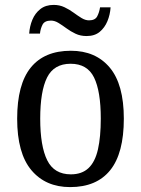

<svg xmlns="http://www.w3.org/2000/svg" viewBox="-20 -753 576 783"><path d="M266 10Q166 10 108 -59Q50 -128 50 -269Q50 -409 105.5 -477.5Q161 -546 269 -546Q370 -546 427.5 -477.5Q485 -409 485 -269Q485 -128 429.5 -59Q374 10 266 10ZM269 -42Q314 -42 341 -67.5Q368 -93 379.5 -144Q391 -195 391 -269Q391 -381 363.5 -437Q336 -493 268 -493Q200 -493 172 -437Q144 -381 144 -269Q144 -157 172.5 -99.5Q201 -42 269 -42ZM333 -606Q308 -606 288 -615.5Q268 -625 251 -637.5Q234 -650 218.5 -659.5Q203 -669 188 -669Q162 -669 153.5 -652.5Q145 -636 143 -616H99Q101 -646 112 -672.5Q123 -699 144.5 -716Q166 -733 199 -733Q223 -733 243 -723.5Q263 -714 280 -701.5Q297 -689 312.5 -679.5Q328 -670 343 -670Q368 -670 376.5 -686.5Q385 -703 388 -723H431Q429 -693 418 -666.5Q407 -640 386.5 -623Q366 -606 333 -606Z"/></svg>

Font: Noto Serif SemiCondensed
Style: Regular
Weight: 400
Width: 4
Designer: Monotype Design Team
Foundry: Monotype Imaging Inc.
Version: Version 2.013